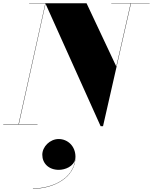

<svg xmlns="http://www.w3.org/2000/svg" viewBox="-60 -770 945 1187"><path d="M-40 -2V0H172V-2H56.5L221.5 -747L562 10H577L749.5 -748H865V-750H628V-748H747.5L659 -359L475 -750H120V-748H220L54.5 -2ZM201.5 187C201.5 239.5 241 280 303.5 280C342.5 280 395.5 259.5 404.5 213.5C395 334.5 263 395 143.5 395V397C267.5 397 406.5 331 406.5 199C406.5 133 358 89.5 303 89.5C248.5 89.5 201.5 137 201.5 187Z"/></svg>

Font: Bodoni* 96pt Fatface
Style: Italic
Weight: 900
Italic angle: -13°
Version: Version 2.3